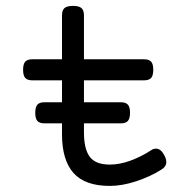

<svg xmlns="http://www.w3.org/2000/svg" viewBox="-20 -610 640 641"><path d="M535.2 -69.3Q535.2 -53.7 519 -43.9Q481 -20 434.1 -4.6Q387.2 10.7 346.7 10.7Q263.7 10.7 225.3 -32.5Q187 -75.7 187 -161.6V-198.2H128.4Q111.8 -198.2 104.7 -206.3Q97.7 -214.4 97.7 -233.4Q97.7 -252.4 104.7 -260.5Q111.8 -268.6 128.4 -268.6H187V-341.8H87.9Q71.3 -341.8 64.2 -349.9Q57.1 -357.9 57.1 -377Q57.1 -396 64.2 -404.1Q71.3 -412.1 87.9 -412.1H187V-558.6Q187 -575.7 195.3 -583Q203.6 -590.3 223.6 -590.3Q243.7 -590.3 252 -583Q260.3 -575.7 260.3 -558.6V-412.1H460.9Q477.5 -412.1 484.6 -404.1Q491.7 -396 491.7 -377Q491.7 -357.9 484.6 -349.9Q477.5 -341.8 460.9 -341.8H260.3V-268.6H383.3Q399.9 -268.6 407 -260.5Q414.1 -252.4 414.1 -233.4Q414.1 -214.4 407 -206.3Q399.9 -198.2 383.3 -198.2H260.3V-168Q260.3 -112.3 279.8 -86.4Q299.3 -60.5 346.7 -60.5Q379.4 -60.5 415.5 -73.7Q451.7 -86.9 485.4 -108.9Q492.2 -113.8 500.5 -113.8Q517.1 -113.8 528.8 -91.3Q535.2 -78.6 535.2 -69.3Z"/></svg>

Font: Courier Prime Code
Style: Regular
Weight: 400
Designer: Alan Dague-Greene
Foundry: Quote-Unquote Apps
Version: Version 3.0318